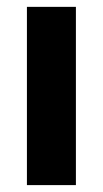

<svg xmlns="http://www.w3.org/2000/svg" viewBox="-20 -537 298 557"><path d="M200.2 -517.1V0H58.1V-517.1Z"/></svg>

Font: XB Khoramshahr
Style: Bold
Weight: 700
Designer: Behnam
Foundry: Irmug
Version: Version 8.005 2009